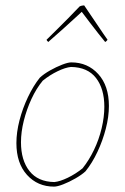

<svg xmlns="http://www.w3.org/2000/svg" viewBox="-20 -688 466 714"><path d="M181 6Q120 6 80.5 -37.5Q41 -81 41 -156Q41 -196 52.5 -240.5Q64 -285 84 -327Q104 -369 128 -399Q143 -413 166 -426Q189 -439 211 -447.5Q233 -456 245 -456Q306 -456 345.5 -412.5Q385 -369 385 -294Q385 -254 373.5 -209.5Q362 -165 342.5 -123.5Q323 -82 298 -51Q284 -38 260.5 -24.5Q237 -11 215 -2.5Q193 6 181 6ZM182 -11Q203 -13 232 -27Q261 -41 287 -62Q311 -92 329.5 -130.5Q348 -169 358 -211Q368 -253 368 -291Q368 -358 337 -398Q306 -438 244 -439Q223 -437 194 -423Q165 -409 139 -388Q115 -359 97 -320Q79 -281 68.5 -239Q58 -197 58 -159Q58 -92 89.5 -52Q121 -12 182 -11ZM164 -536 160 -532Q155 -535 153 -540Q178 -565 197 -583.5Q216 -602 234.5 -621Q253 -640 276 -664Q280 -666 284.5 -667Q289 -668 293 -668L364 -563L380 -540Q379 -539 376.5 -536Q374 -533 371 -532Q362 -543 346 -563Q330 -583 313.5 -605Q297 -627 284 -644L271 -632Q243 -606 215 -581Q187 -556 164 -536Z"/></svg>

Font: Labrada Thin
Style: Italic
Weight: 100
Italic angle: -7°
Designer: Mercedes Jáuregui
Foundry: Omnibus-Type Team
Version: Version 1.000; ttfautohint (v1.8.4.7-5d5b)